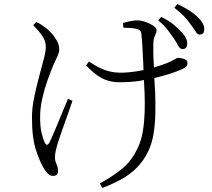

<svg xmlns="http://www.w3.org/2000/svg" viewBox="-20 -848 1040 943"><path d="M403 -527 417 -546Q458 -518 494 -504.5Q530 -491 572 -491Q610 -491 652 -498Q669 -501 685 -504Q684 -525 683 -549Q681 -589 679 -624.5Q677 -660 675 -675Q674 -692 668.5 -697.5Q663 -703 651 -706Q640 -709 621 -710.5Q602 -712 586 -712L584 -735Q599 -740 620.5 -744Q642 -748 654 -748Q672 -748 694 -740.5Q716 -733 732.5 -722Q749 -711 749 -699Q749 -688 741 -672Q733 -656 733 -629Q733 -615 733 -591Q733 -567 735 -539Q735 -528 736 -517Q772 -527 797 -537Q827 -549 838 -556.5Q849 -564 856 -564Q869 -564 885 -558Q901 -552 901 -539Q901 -528 895 -521.5Q889 -515 876 -509Q854 -499 821.5 -488Q789 -477 748 -467Q743 -466 738 -465Q740 -433 742 -394Q744 -344 743 -291.5Q742 -239 734 -190Q726 -141 707 -103Q684 -56 650.5 -23Q617 10 575 33Q533 56 483 75L470 53Q535 18 582 -21Q629 -60 659 -127Q675 -162 682 -206Q689 -250 690.5 -298.5Q692 -347 690 -393Q688 -426 687 -455Q674 -452 661 -450Q614 -444 565 -444Q536 -444 508.5 -452.5Q481 -461 455.5 -479.5Q430 -498 403 -527ZM143 -724 158 -740Q175 -732 185 -725.5Q195 -719 205 -711Q215 -704 231 -687Q247 -670 259 -648.5Q271 -627 271 -606Q271 -590 261 -569.5Q251 -549 241 -526Q228 -495 213 -452.5Q198 -410 187.5 -363.5Q177 -317 177 -273Q177 -226 184 -196.5Q191 -167 199 -149Q205 -137 211 -137Q217 -137 223 -148Q228 -159 239 -183.5Q250 -208 263 -240Q276 -272 289.5 -304.5Q303 -337 314 -363L336 -353Q327 -326 316 -295Q305 -264 294 -233.5Q283 -203 275 -179Q267 -155 263 -143Q258 -126 254 -108.5Q250 -91 250 -76Q250 -61 253.5 -52Q257 -43 261 -33Q265 -23 265 -6Q265 5 258 10.5Q251 16 241 16Q227 16 217 6.5Q207 -3 199 -15Q178 -47 157.5 -108Q137 -169 137 -270Q137 -317 147.5 -368Q158 -419 171 -468Q184 -517 194.5 -556Q205 -595 205 -618Q205 -645 189.5 -669Q174 -693 143 -724ZM832 -662Q819 -681 802.5 -702.5Q786 -724 757 -748L772 -765Q808 -747 830.5 -729Q853 -711 869 -693Q887 -675 894 -659Q901 -643 899 -628Q898 -617 891 -611.5Q884 -606 875 -607Q864 -607 855 -624Q846 -641 832 -662ZM914 -731Q902 -749 884.5 -767.5Q867 -786 836 -810L851 -828Q887 -811 910.5 -796Q934 -781 951 -764Q970 -745 977.5 -730Q985 -715 983 -700Q982 -688 976 -683Q970 -678 960 -678Q950 -678 939.5 -695Q929 -712 914 -731Z"/></svg>

Font: Early Summer Mincho Light
Style: Regular
Weight: 300
Designer: GuiWonder
Version: Version 1.002